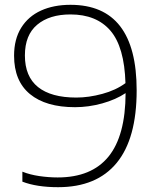

<svg xmlns="http://www.w3.org/2000/svg" viewBox="-20 -769 664 798"><path d="M548 -393.5Q548 -193 465 -92Q382 9 221.5 9Q132.5 9 73 -14V-55.5Q104 -43 143.2 -37.2Q182.5 -31.5 219.5 -31.5Q360.5 -31.5 431 -118.2Q501.5 -205 502 -382Q461.5 -355 404.8 -339.2Q348 -323.5 292 -323.5Q170.5 -323.5 104.5 -378Q38.5 -432.5 38.5 -537.5Q38.5 -606 68 -653.5Q97.5 -701 150.2 -725Q203 -749 273 -749Q548 -749 548 -393.5ZM297 -363.5Q349 -363.5 405.2 -378.8Q461.5 -394 501.5 -423.5Q497 -574 439 -641.5Q381 -709 273 -709Q185.5 -709 134.5 -666.2Q83.5 -623.5 83.5 -538.5Q83.5 -451 138 -407.2Q192.5 -363.5 297 -363.5Z"/></svg>

Font: Encode Sans Expanded ExtraLight
Style: Regular
Weight: 275
Width: 7
Designer: Multiple Designers
Foundry: Impallari Type
Version: Version 2.000